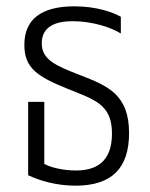

<svg xmlns="http://www.w3.org/2000/svg" viewBox="-20 -577 473 607"><path d="M219 10C332 10 388 -44 388 -156C388 -277 323 -305 232 -340C157 -369 112 -388 112 -440C112 -493 155 -510 210 -510C274 -510 334 -489 362 -471V-524C337 -538 286 -557 215 -557C108 -557 57 -514 57 -435C57 -362 98 -335 192 -297C278 -262 334 -248 334 -155C334 -62 281 -38 219 -38C180 -38 138 -48 120 -59V-255H69V-23C105 -6 158 10 219 10Z"/></svg>

Font: Noto Sans Thai Cond Light
Style: Regular
Weight: 300
Width: 3
Designer: Monotype Design Team
Foundry: Monotype Imaging Inc.
Version: Version 2.002